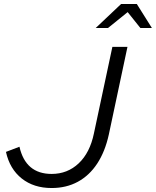

<svg xmlns="http://www.w3.org/2000/svg" viewBox="-20 -936 785 967"><path d="M240 11Q150 11 89.5 -37Q29 -85 10 -171L78 -197Q109 -60 240 -60Q320 -60 376.5 -113.5Q433 -167 453 -264L546 -700H622L528 -258Q509 -172 469.5 -112Q430 -52 372 -20.5Q314 11 240 11ZM462 -795 590 -916H669L745 -795H687L623 -875L524 -795Z"/></svg>

Font: Red Hat Display
Style: Italic
Weight: 300
Italic angle: -12°
Designer: Pentagram, MCKL
Foundry: Pentagram, MCKL
Version: Version 1.023